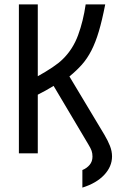

<svg xmlns="http://www.w3.org/2000/svg" viewBox="-20 -714 540 874"><path d="M224 -323Q206 -312 188 -302Q170 -292 152 -283V-16H66V-694H152V-367Q188 -387 218 -407Q248 -427 266 -445Q312 -490 335.5 -554Q359 -618 370 -694H459Q445 -622 430 -571.5Q415 -521 396 -484Q377 -447 352.5 -419.5Q328 -392 296 -366L455 -101Q471 -74 480.5 -50Q490 -26 490 -2Q490 44 454.5 82Q419 120 355 140V60Q375 52 388 36.5Q401 21 401 -1Q401 -16 397 -27.5Q393 -39 382 -57Z"/></svg>

Font: D2Coding
Style: Regular
Weight: 400
Monospace: yes
Designer: Yong-Rak Park; Jeong-Hwan Yoon; Sang-Min Lee;
Foundry: NHN Corporation
Version: Version 1.3.2; Build 20180524